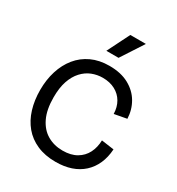

<svg xmlns="http://www.w3.org/2000/svg" viewBox="-173 -818 868 941"><g transform="rotate(30 261.0 -348.0)"><path d="M282 13Q222 13 176.5 -7Q131 -27 101 -63Q71 -99 56 -148Q41 -197 41 -255Q41 -313 56.5 -362.5Q72 -412 102 -449Q132 -486 176 -506.5Q220 -527 277 -527Q342 -527 387 -502.5Q432 -478 456 -437Q480 -396 482 -346L412 -333Q411 -371 394.5 -399.5Q378 -428 348 -444Q318 -460 278 -460Q246 -460 217 -448.5Q188 -437 165 -412Q142 -387 129 -349Q116 -311 116 -257Q116 -187 138 -141.5Q160 -96 198 -74Q236 -52 284 -52Q331 -52 362.5 -70.5Q394 -89 410 -120.5Q426 -152 427 -192L498 -182Q495 -136 479 -100Q463 -64 435 -38.5Q407 -13 368.5 0Q330 13 282 13ZM295 -583H226L289 -709H377Z"/></g></svg>

Font: Bricolage Grotesque 72pt Light
Style: Regular
Weight: 300
Designer: Mathieu Triay
Foundry: Atelier Triay
Version: Version 1.001;gftools[0.9.33.dev8+g029e19f]